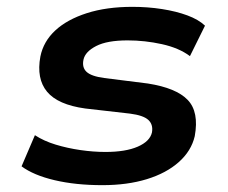

<svg xmlns="http://www.w3.org/2000/svg" viewBox="-20 -531 665 561"><path d="M279 10Q201 10 139.5 -4.5Q78 -19 43 -45L82 -136Q108 -119 142.5 -108.5Q177 -98 215 -92.5Q253 -87 288 -87Q347 -87 382.5 -102.5Q418 -118 424 -144Q428 -167 413.5 -180.5Q399 -194 360 -199L229 -214Q149 -225 117.5 -263Q86 -301 98 -366Q107 -410 141.5 -442Q176 -474 233.5 -492.5Q291 -511 367 -511Q412 -511 453.5 -504.5Q495 -498 527.5 -486Q560 -474 579 -456L535 -367Q503 -391 453 -402Q403 -413 353 -413Q293 -413 261 -396.5Q229 -380 224 -357Q219 -334 233 -321Q247 -308 285 -303L412 -287Q495 -274 528.5 -239Q562 -204 549 -133Q539 -90 502.5 -57.5Q466 -25 409 -7.5Q352 10 279 10Z"/></svg>

Font: Nunito Sans 7pt SemiExpanded
Style: Bold Italic
Weight: 700
Width: 6
Italic angle: -9°
Designer: Vernon Adams
Foundry: Vernon Adams
Version: Version 3.101;gftools[0.9.27]